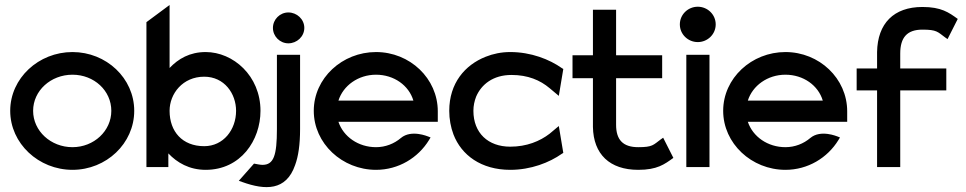

<svg xmlns="http://www.w3.org/2000/svg" viewBox="-20 -671 3880 771"><path d="M21 -226C21 -95 135 11 271 11C407 11 519 -95 519 -226C519 -357 407 -462 271 -462C135 -462 21 -357 21 -226ZM113 -226C113 -307 184 -371 271 -371C358 -371 427 -307 427 -226C427 -145 357 -80 271 -80C184 -80 113 -145 113 -226Z M568 0H656V-55C691 -18 740 11 806 11C947 11 1026 -108 1026 -226C1026 -367 916 -462 806 -462C742 -462 696 -435 661 -398V-651L568 -582ZM661 -226C661 -295 714 -363 800 -363C881 -363 928 -295 928 -226C928 -150 877 -84 800 -84C712 -84 661 -143 661 -226Z M939 55 953 60C1045 93 1129 96 1165 -8C1178 -43 1185 -90 1185 -153V-451H1092V-153C1092 -46 1079 -9 1034 -9C1025 -9 1011 -12 1000 -14ZM1076 -559C1076 -525 1104 -497 1138 -497C1172 -497 1202 -524 1202 -559C1202 -594 1172 -621 1138 -621C1104 -621 1076 -593 1076 -559Z M1240 -226C1240 -95 1354 11 1490 11C1580 11 1659 -37 1703 -109L1709 -119L1699 -123C1698 -123 1632 -152 1590 -117C1563 -94 1528 -80 1490 -80C1419 -80 1359 -122 1339 -182H1738V-224C1738 -356 1626 -462 1490 -462C1354 -462 1240 -357 1240 -226ZM1339 -267C1358 -327 1418 -371 1490 -371C1562 -371 1622 -328 1640 -267Z M1784 -226C1784 -193 1790 -160 1801 -131C1833 -48 1912 11 2029 11C2112 11 2186 -18 2237 -54L2242 -57L2224 -165L2187 -134C2148 -104 2095 -82 2029 -82C1940 -82 1881 -137 1881 -226C1881 -246 1885 -265 1892 -283C1913 -332 1960 -370 2034 -370C2100 -370 2149 -349 2187 -317L2224 -286L2242 -394L2237 -397C2186 -433 2112 -462 2029 -462C1993 -462 1960 -455 1930 -443C1847 -410 1784 -337 1784 -226Z M2279 -357H2361V-161C2363 -52 2428 11 2543 11C2619 11 2648 -11 2684 -37L2643 -118L2633 -111C2603 -89 2601 -80 2543 -80C2481 -80 2454 -110 2454 -170V-357H2639V-449H2454V-632H2361V-449H2279Z M2710 -573C2710 -533 2743 -502 2782 -502C2821 -502 2854 -533 2854 -573C2854 -613 2821 -644 2782 -644C2743 -644 2710 -613 2710 -573ZM2736 0H2829V-451H2736Z M2884 -226C2884 -95 2998 11 3134 11C3224 11 3303 -37 3347 -109L3353 -119L3343 -123C3342 -123 3276 -152 3234 -117C3207 -94 3172 -80 3134 -80C3063 -80 3003 -122 2983 -182H3382V-224C3382 -356 3270 -462 3134 -462C2998 -462 2884 -357 2884 -226ZM2983 -267C3002 -327 3062 -371 3134 -371C3206 -371 3266 -328 3284 -267Z M3420 -308H3502V0H3595V-308H3780V-396H3595V-456C3595 -520 3622 -552 3684 -552C3742 -552 3745 -543 3775 -521L3785 -514L3826 -595C3790 -621 3760 -643 3684 -643C3569 -643 3504 -577 3502 -462V-396H3420Z"/></svg>

Font: Charger Sport
Style: Bd
Weight: 700
Designer: Jasper
Foundry: Cannot Into Space Fonts
Version: Version 1.1